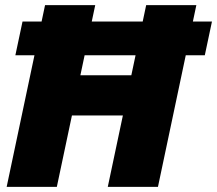

<svg xmlns="http://www.w3.org/2000/svg" viewBox="-20 -730 848 750"><path d="M6 0 156 -710H352L294 -436H493L551 -710H747L597 0H401L460 -279H261L202 0ZM40 -514 68 -646H808L780 -514Z"/></svg>

Font: Geist Black
Style: Italic
Weight: 900
Italic angle: -12°
Designer: Basement.studio, Andrés Briganti, Mateo Zaragoza
Foundry: Basement.studio, Vercel, Andrés Briganti, Guido Ferreyra, Mateo Zaragoza
Version: Version 1.500; ttfautohint (v1.8.4.7-5d5b)